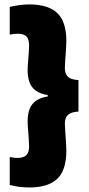

<svg xmlns="http://www.w3.org/2000/svg" viewBox="-20 -698 392 848"><path d="M23 -545V-667.5Q42 -672 64.2 -675.2Q86.5 -678.5 109 -678.5Q192 -678.5 232.5 -640.8Q273 -603 273 -516.5Q273 -502.5 271.5 -479.2Q270 -456 268.2 -433.5Q266.5 -411 266.5 -398.5Q266.5 -381 272.5 -369.2Q278.5 -357.5 291.8 -351.5Q305 -345.5 326.5 -344.5V-205Q305 -204 291.8 -198Q278.5 -192 272.5 -180.5Q266.5 -169 266.5 -151.5Q266.5 -139.5 268.2 -116.8Q270 -94 271.5 -70.8Q273 -47.5 273 -33Q273 54.5 232.5 92.2Q192 130 109 130Q86.5 130 64.5 127Q42.5 124 23 119V-4.5Q30 -3 38.2 -1.8Q46.5 -0.5 56 -0.5Q84.5 -0.5 96.5 -12.8Q108.5 -25 108.5 -52.5Q108.5 -64 107 -84.8Q105.5 -105.5 103.8 -127Q102 -148.5 102 -161Q102 -192.5 110.5 -215.8Q119 -239 140 -253.8Q161 -268.5 198 -273L191 -269.5V-278Q157.5 -283.5 138 -297.8Q118.5 -312 110.2 -335Q102 -358 102 -388.5Q102 -401.5 103.8 -422.8Q105.5 -444 107 -465Q108.5 -486 108.5 -497Q108.5 -524.5 97 -536.8Q85.5 -549 58 -549Q48 -549 39 -547.8Q30 -546.5 23 -545Z"/></svg>

Font: Anek Devanagari ExtraBold
Style: Regular
Weight: 800
Designer: Kailash Malviya (Devanagari) & Yesha Goshar (Latin)
Foundry: Ek Type
Version: Version 1.003